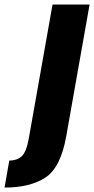

<svg xmlns="http://www.w3.org/2000/svg" viewBox="-150 -618 424 868"><path d="M-129.5 230 -108 108Q-74 108 -52.2 88.8Q-30.5 69.5 -19.5 6L87.5 -597.5H255L150 -5Q125 139 55.5 184.5Q-14 230 -129.5 230Z"/></svg>

Font: Anybody Condensed ExtraBold
Style: Italic
Weight: 800
Width: 3
Italic angle: -10°
Designer: Tyler Finck
Foundry: Etcetera Type Company
Version: Version 1.010; ttfautohint (v1.8.3) -l 8 -r 50 -G 200 -x 14 